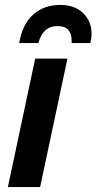

<svg xmlns="http://www.w3.org/2000/svg" viewBox="-20 -760 392 780"><path d="M12 0 123 -522H254L143 0ZM352 -623Q352 -612 350.5 -603Q349 -594 347 -585H271Q271 -590 271 -596Q271 -623 257.5 -638.5Q244 -654 214 -654Q183 -654 164 -636.5Q145 -619 136 -585H58Q71 -662 115 -701Q159 -740 225 -740Q284 -740 318 -706.5Q352 -673 352 -623Z"/></svg>

Font: Radio Canada SemiBold
Style: Italic
Weight: 600
Italic angle: -12°
Designer: Charles Daoud, Etienne Aubert Bonn, Alexandre Saumier Demers, Jacques Le Bailly
Foundry: Radio-Canada
Version: Version 2.104; ttfautohint (v1.8.4.7-5d5b);gftools[0.9.28.de